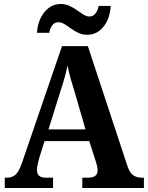

<svg xmlns="http://www.w3.org/2000/svg" viewBox="-20 -946 744 966"><path d="M4 0V-52H15Q40 -52 57 -66Q74 -80 90 -125L292 -714H422L621 -111Q632 -78 649.5 -65Q667 -52 694 -52H704V0H394V-52H425Q445 -52 458 -60.5Q471 -69 471 -89Q471 -101 467.5 -114Q464 -127 461 -137L429 -236H204L177 -150Q174 -138 170 -121Q166 -104 166 -91Q166 -72 176.5 -62Q187 -52 211 -52H247V0ZM224 -295H410L356 -482Q345 -517 335.5 -550Q326 -583 320 -616Q313 -584 304 -552Q295 -520 284 -487ZM420 -771Q395 -771 374.5 -780.5Q354 -790 337 -802.5Q320 -815 304.5 -824.5Q289 -834 274 -834Q253 -834 242 -817.5Q231 -801 228 -781H166Q168 -820 183.5 -853Q199 -886 225 -906Q251 -926 285 -926Q309 -926 329.5 -916.5Q350 -907 367.5 -894.5Q385 -882 400 -872.5Q415 -863 430 -863Q449 -863 461 -879Q473 -895 476 -916H537Q535 -876 520 -843Q505 -810 479 -790.5Q453 -771 420 -771Z"/></svg>

Font: Noto Serif Lao SemiCondensed
Style: Bold
Weight: 700
Width: 4
Designer: Monotype Design Team
Foundry: Monotype Imaging Inc.
Version: Version 2.003; ttfautohint (v1.8.4.7-5d5b)